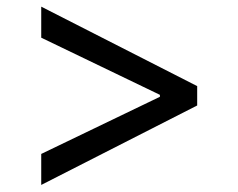

<svg xmlns="http://www.w3.org/2000/svg" viewBox="-20 -565 699 563"><path d="M100.9 -22.7V-113.6L448.9 -281.2V-286.9L100.9 -454.5V-545.5L558.2 -312.5V-255.7Z"/></svg>

Font: Fast_Sans-Dotted
Style: Regular
Weight: 400
Version: Version 3.018